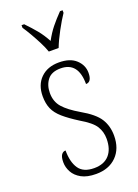

<svg xmlns="http://www.w3.org/2000/svg" viewBox="-148 -828 647 901"><g transform="rotate(-20 176.0 -378.0)"><path d="M171 10Q126 10 98 -5.5Q70 -21 57 -45Q44 -69 44 -94Q44 -120 52 -131.5Q60 -143 73 -143Q73 -85 95.5 -52Q118 -19 172 -19Q221 -19 247 -48Q273 -77 273 -129Q273 -164 255.5 -192Q238 -220 183 -252Q137 -281 109.5 -305Q82 -329 70.5 -355.5Q59 -382 59 -418Q59 -475 93 -508.5Q127 -542 184 -542Q240 -542 269.5 -514.5Q299 -487 299 -449Q299 -403 270 -403Q270 -513 182 -513Q137 -513 116.5 -486.5Q96 -460 96 -421Q96 -378 121.5 -349Q147 -320 200 -289Q265 -252 288 -215.5Q311 -179 311 -131Q311 -66 273 -28Q235 10 171 10ZM158 -606Q150 -629 136.5 -655.5Q123 -682 108 -708Q93 -734 80 -753V-766H93Q122 -736 143 -710.5Q164 -685 183 -650Q202 -685 222.5 -710.5Q243 -736 272 -766H285V-753Q266 -725 243 -682.5Q220 -640 207 -606Z"/></g></svg>

Font: Noto Serif Ethiopic Condensed ExtraLight
Style: Regular
Weight: 200
Width: 3
Designer: Monotype Design Team
Foundry: Monotype Imaging Inc.
Version: Version 2.102; ttfautohint (v1.8.4.7-5d5b)